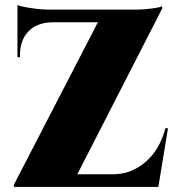

<svg xmlns="http://www.w3.org/2000/svg" viewBox="-20 -739 708 759"><path d="M621 -714Q621 -714 621 -709.5Q621 -705 621 -705L260 0H35V-9L367 -651H49V-701H515Q535 -701 557.5 -703Q580 -705 597.5 -708Q615 -711 621 -714ZM598 -50 592 0H109V-50ZM644 -232 606 0H390L407 -37L426 -50Q498 -50 554.5 -98Q611 -146 634 -232ZM188 -651Q127 -650 93 -615.5Q59 -581 59 -521V-513H49V-654H188ZM49 -719Q59 -715 79.5 -711Q100 -707 125 -704Q150 -701 171 -701L49 -690Z"/></svg>

Font: Cinzel Black
Style: Regular
Weight: 900
Designer: Natanael Gama
Version: Version 2.000